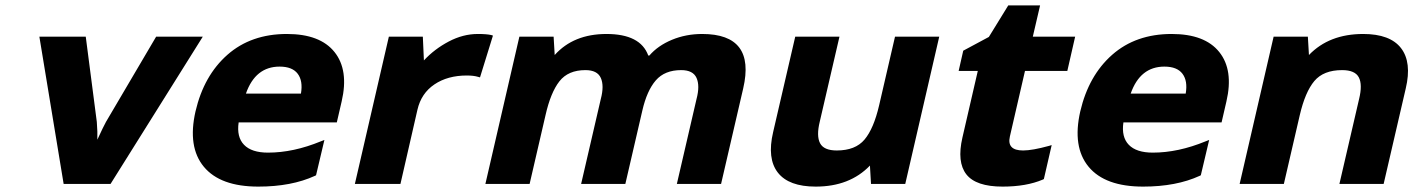

<svg xmlns="http://www.w3.org/2000/svg" viewBox="-20 -682 5241 712"><path d="M390 0H216L126 -546H298L339 -230Q342 -192 341 -164Q364 -214 373 -230L559 -546H732Z M892 -335H1096Q1104 -382 1084 -408.5Q1064 -435 1017 -435Q927 -435 892 -335ZM1152 -32 1148 -30Q1061 10 938 10Q797 10 736 -63.5Q675 -137 705 -269Q736 -402 823.5 -479Q911 -556 1044 -556Q1167 -556 1220.5 -489Q1274 -422 1247 -306L1229 -228H865Q857 -174 885 -145Q913 -116 974 -116Q1068 -116 1170 -158L1183 -163Z M1548 -546 1552 -458Q1591 -500 1644 -528Q1697 -556 1752 -556Q1785 -556 1802 -552L1808 -550L1760 -395L1753 -397Q1736 -402 1711 -402Q1640 -402 1591 -369Q1542 -336 1528 -275L1465 0H1296L1422 -546Z M2563 -315Q2576 -364 2563 -393Q2550 -422 2506 -422Q2445 -422 2412 -384Q2379 -346 2362 -272L2299 0H2135L2208 -315Q2221 -364 2208 -393Q2195 -422 2151 -422Q2087 -422 2054.5 -380.5Q2022 -339 2003 -255L1944 0H1780L1906 -546H2033L2037 -478Q2107 -556 2229 -556Q2355 -556 2384 -476H2388Q2420 -513 2472 -534.5Q2524 -556 2584 -556Q2783 -556 2736 -354L2654 0H2490Z M3020 -231Q3007 -178 3021 -151Q3035 -124 3083 -124Q3152 -124 3186 -164.5Q3220 -205 3240 -291L3299 -546H3463L3337 0H3210L3206 -68Q3131 10 3005 10Q2905 10 2864.5 -42Q2824 -94 2847 -192L2929 -546H3093Z M3781 -419 3725 -176Q3713 -124 3774 -124Q3808 -124 3870 -141L3880 -144L3851 -18L3847 -16Q3786 10 3698 10Q3599 10 3563.5 -35.5Q3528 -81 3549 -172L3606 -419H3535L3552 -494L3647 -545L3719 -662H3837L3810 -546H3967L3938 -419Z M4173 -335H4377Q4385 -382 4365 -408.5Q4345 -435 4298 -435Q4208 -435 4173 -335ZM4433 -32 4429 -30Q4342 10 4219 10Q4078 10 4017 -63.5Q3956 -137 3986 -269Q4017 -402 4104.5 -479Q4192 -556 4325 -556Q4448 -556 4501.5 -489Q4555 -422 4528 -306L4510 -228H4146Q4138 -174 4166 -145Q4194 -116 4255 -116Q4349 -116 4451 -158L4464 -163Z M4834 -478Q4909 -556 5035 -556Q5135 -556 5175.5 -503.5Q5216 -451 5193 -354L5111 0H4947L5020 -315Q5033 -368 5019 -395Q5005 -422 4957 -422Q4888 -422 4854 -381.5Q4820 -341 4800 -255L4741 0H4577L4703 -546H4830Z"/></svg>

Font: Passageway
Style: BdIt
Weight: 700
Foundry: Ascender Corporation
Version: Version 1.11